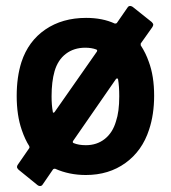

<svg xmlns="http://www.w3.org/2000/svg" viewBox="-20 -579 572 644"><path d="M452 -433Q452 -432 452 -430Q452 -429 452 -427Q469 -401 479 -372Q497 -324 497 -258Q497 -195 480 -144Q457 -73 401 -32.5Q345 8 268 8Q212 8 165 -13Q164 -13 163 -13Q160 -13 158 -11L123 40Q120 45 114 45Q110 45 106 42L42 -10Q37 -15 37 -19Q37 -23 40 -27L78 -82Q79 -84 79 -85Q79 -87 78 -89Q64 -111 53 -143Q36 -192 36 -257Q36 -321 52 -371Q75 -441 132 -480Q189 -519 269 -519Q324 -519 365 -500Q366 -500 367 -500Q370 -500 372 -502L408 -554Q411 -559 417 -559Q420 -559 425 -556L489 -505Q494 -500 494 -496Q494 -493 491 -488ZM153 -256Q153 -226 157 -205Q157 -201 159 -201Q161 -201 163 -203L305 -406Q306 -408 306 -409Q306 -412 303 -413Q287 -419 266 -419Q228 -419 201 -398.5Q174 -378 163 -340Q153 -305 153 -256ZM369 -172Q380 -204 380 -256Q380 -290 376 -313Q375 -316 373 -316Q371 -316 369 -314L225 -106Q224 -104 224 -103Q224 -100 227 -99Q244 -92 268 -92Q305 -92 331.5 -113Q358 -134 369 -172Z"/></svg>

Font: LinhAnh SemBd
Style: Regular
Weight: 600
Monospace: yes
Designer: Jeremy Tribby
Foundry: Tribby Type
Version: Version 1.408